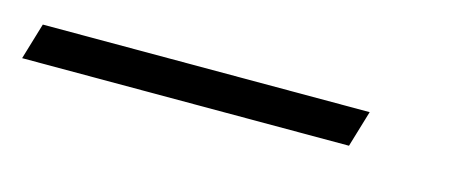

<svg xmlns="http://www.w3.org/2000/svg" viewBox="-134 15 545 221"><g transform="rotate(15 139.0 126.0)"><path d="M-98.5 104H291L278 147.5H-111.5Z"/></g></svg>

Font: Newsreader 24pt
Style: Italic
Weight: 400
Italic angle: -17°
Designer: Hugues Gentile
Foundry: Production Type
Version: Version 1.003